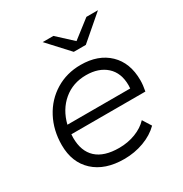

<svg xmlns="http://www.w3.org/2000/svg" viewBox="-171 -859 945 993"><g transform="rotate(-30 302.0 -362.5)"><path d="M113 -243Q112 -236 112 -222Q112 -142 157.5 -100Q203 -58 293 -58Q345 -58 390.5 -75.5Q436 -93 465 -124L497 -73Q460 -36 404.5 -15.5Q349 5 287 5Q173 5 107.5 -55Q42 -115 42 -219Q42 -307 79.5 -378Q117 -449 183.5 -489.5Q250 -530 333 -530Q438 -530 500 -470.5Q562 -411 562 -307Q562 -278 555 -243ZM120 -296H495Q496 -303 496 -315Q496 -389 451 -429.5Q406 -470 331 -470Q252 -470 196 -423Q140 -376 120 -296ZM553 -730 409 -606H337L223 -730H287L377 -647L484 -730Z"/></g></svg>

Font: Idrija
Style: Italic
Weight: 400
Italic angle: -11.3°
Designer: Julieta Ulanovsky
Foundry: Julieta Ulanovsky
Version: Version 7.200